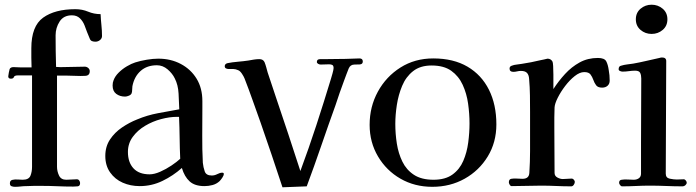

<svg xmlns="http://www.w3.org/2000/svg" viewBox="-20 -790 2956 815"><path d="M413 -637Q413 -627 404.5 -620Q396 -613 385 -613Q377 -613 370.5 -615.5Q364 -618 361 -626Q355 -640 349.5 -654Q344 -668 339 -682Q332 -700 319 -712.5Q306 -725 285 -725Q250 -725 233 -698.5Q216 -672 216 -640Q216 -606 216.5 -572.5Q217 -539 218 -506L236 -505Q262 -505 288 -506Q314 -507 340 -507Q348 -507 354.5 -501.5Q361 -496 361 -488Q361 -468 340 -468Q321 -467 302.5 -468Q284 -469 265 -469H222V-82Q222 -63 230.5 -45Q239 -27 261 -27Q273 -27 284 -28Q295 -29 306 -29Q313 -29 316.5 -23.5Q320 -18 320 -13Q320 0 309.5 1Q299 2 291 2Q257 2 223.5 0.5Q190 -1 156 -1Q140 -1 124.5 -1Q109 -1 93 0Q80 0 68 1.5Q56 3 43 3Q36 3 29 0.5Q22 -2 22 -12Q22 -24 32.5 -26.5Q43 -29 56 -28Q69 -27 76 -27Q102 -27 109 -43.5Q116 -60 116 -82V-470H57Q41 -470 39 -463Q37 -456 26 -456Q15 -456 15 -466Q15 -470 17.5 -482Q20 -494 21 -497Q25 -506 40.5 -505Q56 -504 65 -504H114Q113 -524 113 -544.5Q113 -565 113 -585Q113 -679 163 -715Q213 -751 300 -751Q329 -751 354 -740.5Q379 -730 407 -730Q408 -707 410.5 -683.5Q413 -660 413 -637Z M745 -116Q743 -160 742.5 -205Q742 -250 740 -294H731Q700 -294 664 -284.5Q628 -275 596 -256Q564 -237 543.5 -209Q523 -181 523 -145Q523 -101 546.5 -75.5Q570 -50 615 -50Q635 -50 660 -61Q685 -72 708 -87.5Q731 -103 745 -116ZM930 -52Q930 -45 923.5 -35.5Q917 -26 912 -21Q899 -9 882 -4.5Q865 0 848 0Q807 0 785 -20Q763 -40 752 -77Q715 -44 669.5 -22Q624 0 573 0Q534 0 501 -14.5Q468 -29 447.5 -58Q427 -87 427 -128Q427 -168 447 -198Q467 -228 498 -249Q529 -270 562 -283Q605 -301 650.5 -309.5Q696 -318 741 -326Q740 -356 738 -393Q736 -430 722 -457Q712 -478 691.5 -495.5Q671 -513 646 -513Q604 -513 577 -489Q550 -465 542 -424Q541 -417 541 -409Q541 -401 539 -395Q537 -388 527.5 -384Q518 -380 511 -380Q489 -380 473.5 -391.5Q458 -403 458 -427Q458 -440 462 -449Q468 -466 483.5 -481.5Q499 -497 518.5 -508.5Q538 -520 554 -525Q576 -532 603 -536.5Q630 -541 652 -541Q705 -541 747.5 -518.5Q790 -496 814.5 -456Q839 -416 839 -361V-330Q839 -272 838.5 -214.5Q838 -157 841 -99Q843 -80 849 -62.5Q855 -45 879 -45Q891 -45 902.5 -51Q914 -57 923 -57Q930 -57 930 -52Z M1520 -529Q1520 -517 1506.5 -516.5Q1493 -516 1485 -516Q1467 -516 1460 -499Q1455 -487 1450.5 -474.5Q1446 -462 1441 -449Q1431 -423 1422 -396.5Q1413 -370 1404 -343Q1373 -257 1343.5 -171Q1314 -85 1282 1L1179 5Q1156 -64 1133 -133Q1110 -202 1086 -270Q1069 -317 1052.5 -364Q1036 -411 1018 -457Q1015 -465 1007 -477Q999 -489 991 -492Q980 -497 971 -497Q962 -497 951 -497Q945 -497 939.5 -499.5Q934 -502 934 -509Q934 -519 946 -522Q966 -526 990 -528Q1014 -530 1034 -533Q1045 -535 1057 -537Q1069 -539 1081 -539Q1097 -539 1103 -526Q1107 -516 1110 -505Q1113 -494 1116 -483Q1125 -456 1134 -429Q1143 -402 1152 -375Q1178 -298 1204 -220Q1230 -142 1255 -64Q1291 -161 1323 -259Q1355 -357 1385 -456Q1387 -462 1391.5 -478.5Q1396 -495 1396 -501Q1396 -511 1391 -514Q1386 -517 1377 -517Q1368 -517 1359 -516.5Q1350 -516 1341 -516Q1336 -516 1330.5 -519Q1325 -522 1325 -527Q1325 -539 1339 -539Q1353 -539 1361 -539Q1382 -539 1403.5 -539.5Q1425 -540 1446 -540Q1461 -540 1476 -541Q1491 -542 1506 -542Q1520 -542 1520 -529Z M1973 -266Q1973 -307 1967 -350Q1961 -393 1944 -430Q1927 -467 1895.5 -489.5Q1864 -512 1812 -512Q1764 -512 1733.5 -488Q1703 -464 1687 -425.5Q1671 -387 1664.5 -344.5Q1658 -302 1658 -264Q1658 -222 1664.5 -180.5Q1671 -139 1688 -104Q1705 -69 1737 -48Q1769 -27 1820 -27Q1870 -27 1900.5 -49Q1931 -71 1946.5 -107Q1962 -143 1967.5 -185Q1973 -227 1973 -266ZM2087 -262Q2087 -186 2050.5 -126Q2014 -66 1952.5 -31.5Q1891 3 1815 3Q1740 3 1680 -31.5Q1620 -66 1584.5 -126Q1549 -186 1549 -260Q1549 -337 1584 -401Q1619 -465 1680 -503.5Q1741 -542 1819 -542Q1905 -542 1964.5 -507Q2024 -472 2055.5 -409Q2087 -346 2087 -262Z M2568 -448Q2568 -434 2559 -426Q2550 -418 2536 -418Q2518 -418 2510.5 -428Q2503 -438 2498.5 -451Q2494 -464 2486.5 -474Q2479 -484 2460 -484Q2441 -484 2419.5 -467Q2398 -450 2379 -425Q2360 -400 2347.5 -375Q2335 -350 2334 -334Q2333 -313 2333 -291.5Q2333 -270 2333 -249Q2333 -201 2333.5 -152.5Q2334 -104 2334 -56Q2334 -43 2346 -36.5Q2358 -30 2369 -30Q2379 -30 2388 -31Q2397 -32 2407 -32Q2412 -32 2416 -27Q2420 -22 2420 -18Q2420 -12 2415.5 -5.5Q2411 1 2405 1Q2373 1 2341 -0.5Q2309 -2 2277 -2Q2246 -2 2215 -1Q2184 0 2152 0Q2147 0 2143.5 -6Q2140 -12 2140 -16Q2140 -29 2150 -31Q2161 -33 2174 -32Q2187 -31 2198 -31Q2226 -31 2227 -57Q2230 -103 2230 -149Q2230 -195 2230 -241V-315Q2230 -350 2229.5 -385Q2229 -420 2226 -455Q2225 -472 2217 -480.5Q2209 -489 2191 -489Q2183 -489 2175 -487Q2167 -485 2159 -485Q2143 -485 2143 -499Q2143 -508 2152 -511Q2162 -515 2173.5 -516Q2185 -517 2195 -519Q2235 -525 2272 -534Q2275 -534 2289 -537.5Q2303 -541 2304 -541Q2318 -541 2325 -529Q2327 -526 2328 -510Q2329 -494 2329 -473.5Q2329 -453 2329 -435.5Q2329 -418 2329 -412Q2351 -446 2378.5 -476Q2406 -506 2440.5 -525Q2475 -544 2518 -544Q2546 -544 2553.5 -529.5Q2561 -515 2564 -492Q2566 -482 2567 -470.5Q2568 -459 2568 -448Z M2895 -15Q2895 -9 2889.5 -4Q2884 1 2878 1Q2843 1 2808 -0.5Q2773 -2 2738 -2Q2709 -2 2679.5 -0.5Q2650 1 2621 1Q2616 1 2612 -4.5Q2608 -10 2608 -14Q2608 -26 2619 -27Q2631 -29 2644.5 -28Q2658 -27 2670 -27Q2683 -27 2692 -33.5Q2701 -40 2701 -53V-183L2702 -457Q2702 -471 2697.5 -480.5Q2693 -490 2676 -490Q2663 -490 2649.5 -488Q2636 -486 2622 -486Q2618 -486 2612 -488.5Q2606 -491 2606 -496Q2606 -509 2616 -511Q2629 -515 2642 -516.5Q2655 -518 2668 -520Q2696 -525 2723.5 -531.5Q2751 -538 2779 -544Q2785 -546 2790 -546Q2808 -546 2808 -531Q2808 -412 2807 -292.5Q2806 -173 2806 -53Q2806 -35 2823 -31.5Q2840 -28 2853 -28Q2861 -28 2868.5 -28.5Q2876 -29 2883 -29Q2887 -29 2891 -24Q2895 -19 2895 -15ZM2813 -708Q2813 -680 2793 -663Q2773 -646 2746 -646Q2719 -646 2699 -663Q2679 -680 2679 -708Q2679 -736 2699 -753Q2719 -770 2746 -770Q2773 -770 2793 -753Q2813 -736 2813 -708Z"/></svg>

Font: Kaisei Opti Medium
Style: Regular
Weight: 500
Designer: Font-Kai, 金井和夫
Foundry: KAZUO KANAI
Version: Version 5.003